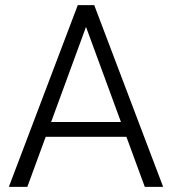

<svg xmlns="http://www.w3.org/2000/svg" viewBox="-20 -731 673 751"><path d="M86.9 0H14.6L284.2 -710.9H332L330.1 -663.1ZM302.7 -663.1 300.8 -710.9H348.6L618.2 0H546.4ZM511.2 -195.8H127.4V-253.9H511.2Z"/></svg>

Font: Heebo Light
Style: Regular
Weight: 300
Designer: Oded Ezer
Foundry: Ezer Type House
Version: Version 3.100